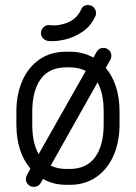

<svg xmlns="http://www.w3.org/2000/svg" viewBox="-20 -717 531 750"><path d="M44 -281Q44 -348 67 -401Q90 -454 133.5 -484.5Q177 -515 240 -515H252Q304 -515 345 -492L357 -514Q366 -530 384 -530Q397 -530 406 -521Q415 -512 415 -500Q415 -491 411 -483L393 -452Q447 -387 447 -281V-231Q447 -164 424 -110.5Q401 -57 357 -26Q313 5 252 5H240Q188 5 148 -18L139 -2Q130 13 112 13Q99 13 90 4Q81 -5 81 -17Q81 -24 85 -33L99 -58Q44 -123 44 -231ZM106 -281V-231Q106 -158 131 -115L315 -440Q288 -454 252 -454H240Q172 -454 139 -408Q106 -362 106 -281ZM240 -57H252Q318 -57 351.5 -103Q385 -149 385 -231V-281Q385 -352 361 -395L178 -70Q204 -57 240 -57ZM296 -678Q304 -699 327 -697Q340 -696 348 -686Q356 -676 355 -663Q355 -659 353 -655Q336 -616 303 -593.5Q270 -571 233.5 -562.5Q197 -554 168 -557Q155 -559 147 -568.5Q139 -578 140 -591Q142 -604 151.5 -612Q161 -620 174 -619Q205 -614 242 -628Q279 -642 296 -678Z"/></svg>

Font: Libertine Sup Medium
Style: Regular
Weight: 500
Designer: Bastien Sozeau
Foundry: NBR — Bastien Sozeau
Version: Version 2.003; ttfautohint (v1.8.4.7-5d5b);gftools[0.9.33]